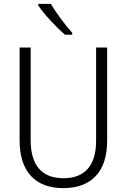

<svg xmlns="http://www.w3.org/2000/svg" viewBox="-20 -959 653 989"><path d="M532 -236Q532 -114 473 -52Q414 10 306 10Q197 10 139 -53Q81 -116 81 -237V-714H138V-238Q138 -139 181 -90Q224 -41 307 -41Q389 -41 432 -89.5Q475 -138 475 -235V-714H532ZM352 -790V-780H315Q280 -810 239 -854.5Q198 -899 177 -931V-939H242Q262 -905 293 -863Q324 -821 352 -790Z"/></svg>

Font: Noto Sans UI NarrowLight
Style: Regular
Weight: 300
Width: 4
Designer: Monotype Design Team
Foundry: Monotype Imaging Inc.
Version: Version 1.001